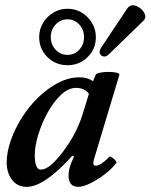

<svg xmlns="http://www.w3.org/2000/svg" viewBox="-20 -712 584 745"><path d="M402 -501Q392 -491 381.5 -493Q371 -495 367.5 -504.5Q364 -514 373 -528L473 -678Q483 -693 497.5 -691.5Q512 -690 525 -679.5Q538 -669 542.5 -655.5Q547 -642 537 -632ZM242 -459Q196 -459 164 -490.5Q132 -522 132 -568Q132 -598 147 -623Q162 -648 187 -663Q212 -678 242 -678Q273 -678 297.5 -663Q322 -648 337 -623Q352 -598 352 -568Q352 -522 320 -490.5Q288 -459 242 -459ZM242 -499Q269 -499 287.5 -519Q306 -539 306 -568Q306 -597 287.5 -617Q269 -637 242 -637Q215 -637 196 -617Q177 -597 177 -568Q177 -539 196 -519Q215 -499 242 -499ZM84 13Q47 13 26.5 -14.5Q6 -42 6 -81Q6 -122 22 -167.5Q38 -213 65.5 -256.5Q93 -300 129.5 -335Q166 -370 206.5 -391Q247 -412 289 -412Q319 -412 341 -397L351 -421Q353 -427 368 -430Q383 -433 401 -433Q419 -433 432 -430Q445 -427 443 -421L345 -95Q343 -87 342.5 -84Q342 -81 342 -79Q342 -69 352 -69Q370 -69 404 -103Q407 -106 414.5 -101Q422 -96 428 -89.5Q434 -83 431 -79Q414 -57 386 -35.5Q358 -14 330 -0.5Q302 13 284 13Q246 13 246 -31Q246 -43 248.5 -54.5Q251 -66 255 -76L267 -105L261 -108Q152 13 84 13ZM138 -54Q159 -54 182.5 -76Q206 -98 227.5 -127.5Q249 -157 262 -180Q288 -227 301 -270L325 -348Q308 -371 275 -371Q245 -371 216.5 -344Q188 -317 165 -275.5Q142 -234 128.5 -189.5Q115 -145 115 -111Q115 -54 138 -54Z"/></svg>

Font: Junicode
Style: Bold Italic
Weight: 700
Italic angle: -11°
Designer: Peter S. Baker
Version: Version 2.100; ttfautohint (v1.8.4)